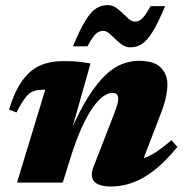

<svg xmlns="http://www.w3.org/2000/svg" viewBox="-20 -698 704 734"><path d="M43 -268 14.5 -279Q36.5 -350.5 66.2 -391Q96 -431.5 134.2 -448Q172.5 -464.5 220.5 -464.5Q241.5 -464.5 257.2 -463.8Q273 -463 289.2 -461Q305.5 -459 326 -455.5L249.5 -184.5V-195Q284.5 -276 318 -328.5Q351.5 -381 383.2 -411Q415 -441 446.8 -453.2Q478.5 -465.5 511 -465.5Q569 -465.5 594.5 -439.8Q620 -414 620 -374.5Q620 -354.5 614.5 -327.8Q609 -301 596 -267L508 -38L475.5 -85.5Q503 -85.5 527 -92.8Q551 -100 576.8 -117Q602.5 -134 635.5 -162L658 -136.5Q614.5 -82.5 572.5 -49.2Q530.5 -16 489 -0.5Q447.5 15 405.5 15Q357.5 15 340.2 -4Q323 -23 338 -61.5L415 -259.5Q425 -286 428.5 -299Q432 -312 432 -320.5Q432 -331 426.8 -337Q421.5 -343 409.5 -343Q393.5 -343 375 -330Q356.5 -317 335.5 -287.8Q314.5 -258.5 292.5 -210.2Q270.5 -162 248.5 -91.5L220 0H45L153 -355Q151 -355 149.2 -355Q147.5 -355 145.5 -355Q123 -355 107.5 -349.2Q92 -343.5 77.5 -325.2Q63 -307 43 -268ZM611 -674.5Q584.5 -610 563.2 -576Q542 -542 522 -529.5Q502 -517 478.5 -517Q461.5 -517 447.5 -526.5Q433.5 -536 421 -548.5Q408.5 -561 397.2 -570.5Q386 -580 374.5 -580Q364 -580 355 -575Q346 -570 336.5 -557.2Q327 -544.5 314.5 -521H259Q285.5 -585.5 306.8 -619.5Q328 -653.5 348 -666Q368 -678.5 392 -678.5Q409 -678.5 423 -669Q437 -659.5 449.2 -647.2Q461.5 -635 472.8 -625.2Q484 -615.5 495.5 -615.5Q506.5 -615.5 515.2 -620.8Q524 -626 533.5 -638.8Q543 -651.5 555.5 -674.5Z"/></svg>

Font: Newsreader 16pt 16pt ExtraBold
Style: Italic
Weight: 800
Italic angle: -17°
Version: Version 1.003